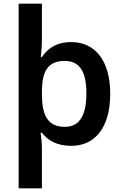

<svg xmlns="http://www.w3.org/2000/svg" viewBox="-20 -780 666 1040"><path d="M577 -272C577 -456 492 -552 366 -552C285 -552 237 -516 207 -471H201C203 -490 207 -529 207 -557V-760H81V240H207V18C207 -3 203 -43 200 -61H207C237 -22 285 10 366 10C493 10 577 -87 577 -272ZM448 -274C448 -157 412 -93 332 -93C236 -93 207 -157 207 -273V-290C209 -397 241 -450 331 -450C412 -450 448 -391 448 -274Z"/></svg>

Font: Noto Sans Gunjala Gondi Semibold
Style: Regular
Weight: 400
Designer: Ek Type
Foundry: Ek Type
Version: Version 1.004